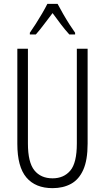

<svg xmlns="http://www.w3.org/2000/svg" viewBox="-20 -967 544 997"><path d="M435 -221Q435 -136 412.5 -85.5Q390 -35 349 -12.5Q308 10 253 10Q164 10 117 -45.5Q70 -101 70 -220V-714H125V-222Q125 -124 158.5 -82.5Q192 -41 253 -41Q311 -41 345 -81Q379 -121 379 -222V-714H435ZM279 -947Q291 -924 308 -894.5Q325 -865 342 -838.5Q359 -812 370 -797V-788H340Q319 -811 296.5 -840.5Q274 -870 253 -899Q232 -872 208.5 -840.5Q185 -809 166 -788H135V-797Q149 -817 166 -843.5Q183 -870 199 -897.5Q215 -925 226 -947Z"/></svg>

Font: Noto Sans Khmer ExtraCondensed Light
Style: Regular
Weight: 300
Width: 2
Designer: Danh Hong and the Monotype Design Team
Foundry: Monotype Imaging Inc.
Version: Version 2.004; ttfautohint (v1.8.4.7-5d5b)